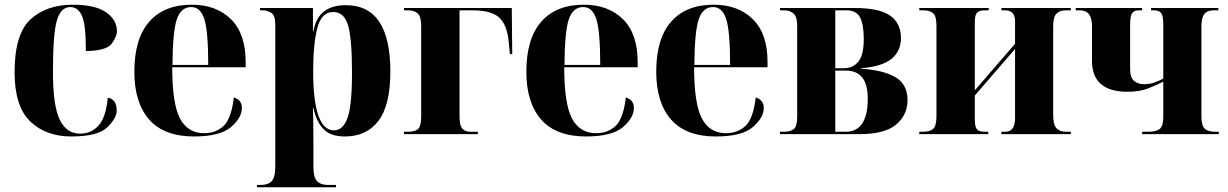

<svg xmlns="http://www.w3.org/2000/svg" viewBox="-20 -570 5217 816"><path d="M283 10Q396 10 436 -29Q476 -68 476 -100Q476 -148 438 -155Q430 -70 398.5 -36Q367 -2 321 -2Q262 -2 233.5 -62Q205 -122 205 -264Q205 -425 221.5 -482.5Q238 -540 279 -540Q311 -540 328 -503.5Q345 -467 345 -353Q433 -354 455 -385Q477 -416 477 -437Q477 -486 430.5 -518Q384 -550 289 -550Q178 -550 110 -488Q42 -426 42 -263Q42 -118 108.5 -54Q175 10 283 10Z M805 10Q915 10 961.5 -30Q1008 -70 1008 -111Q1008 -145 974 -156Q963 -65 930 -34.5Q897 -4 847 -4Q778 -4 745 -66.5Q712 -129 712 -284H1024V-307Q1024 -427 961.5 -488.5Q899 -550 795 -550Q678 -550 614.5 -478Q551 -406 551 -265Q551 -134 614 -62Q677 10 805 10ZM713 -294Q714 -436 731.5 -488Q749 -540 793 -540Q832 -540 848.5 -488.5Q865 -437 865 -294Z M1072 226H1408V216H1373Q1343 216 1327.5 200Q1312 184 1312 137V40Q1312 -4 1311.5 -43.5Q1311 -83 1310 -111H1312Q1325 -52 1355 -21Q1385 10 1446 10Q1538 10 1588.5 -56.5Q1639 -123 1639 -266Q1639 -548 1450 -548Q1330 -548 1312 -436H1310V-536H1085V-526H1100Q1114 -526 1132 -516Q1150 -506 1150 -465V137Q1150 184 1134.5 200Q1119 216 1089 216H1072ZM1400 -16Q1311 -16 1311 -267Q1311 -382 1328.5 -450.5Q1346 -519 1396 -519Q1443 -519 1459.5 -461.5Q1476 -404 1476 -262Q1476 -119 1456.5 -67.5Q1437 -16 1400 -16Z M1697 0H2011V-10H1979Q1957 -10 1945 -23Q1933 -36 1933 -74V-526H1989Q2067 -526 2101 -496Q2135 -466 2142 -392L2147 -340H2157L2155 -536H1697V-526H1715Q1740 -526 1755 -513Q1770 -500 1770 -460V-74Q1770 -36 1758 -23Q1746 -10 1713 -10H1697Z M2471 10Q2581 10 2627.5 -30Q2674 -70 2674 -111Q2674 -145 2640 -156Q2629 -65 2596 -34.5Q2563 -4 2513 -4Q2444 -4 2411 -66.5Q2378 -129 2378 -284H2690V-307Q2690 -427 2627.5 -488.5Q2565 -550 2461 -550Q2344 -550 2280.5 -478Q2217 -406 2217 -265Q2217 -134 2280 -62Q2343 10 2471 10ZM2379 -294Q2380 -436 2397.5 -488Q2415 -540 2459 -540Q2498 -540 2514.5 -488.5Q2531 -437 2531 -294Z M3023 10Q3133 10 3179.5 -30Q3226 -70 3226 -111Q3226 -145 3192 -156Q3181 -65 3148 -34.5Q3115 -4 3065 -4Q2996 -4 2963 -66.5Q2930 -129 2930 -284H3242V-307Q3242 -427 3179.5 -488.5Q3117 -550 3013 -550Q2896 -550 2832.5 -478Q2769 -406 2769 -265Q2769 -134 2832 -62Q2895 10 3023 10ZM2931 -294Q2932 -436 2949.5 -488Q2967 -540 3011 -540Q3050 -540 3066.5 -488.5Q3083 -437 3083 -294Z M3295 0H3634Q3741 0 3789 -41Q3837 -82 3837 -144Q3837 -212 3785.5 -242Q3734 -272 3639 -278V-280Q3729 -287 3769 -320Q3809 -353 3809 -408Q3809 -472 3762.5 -504Q3716 -536 3612 -536H3295V-526H3313Q3337 -526 3352.5 -512.5Q3368 -499 3368 -460V-74Q3368 -33 3353.5 -21.5Q3339 -10 3313 -10H3295ZM3530 -280V-526H3578Q3620 -526 3635.5 -495.5Q3651 -465 3651 -405Q3651 -336 3628 -308Q3605 -280 3566 -280ZM3530 -10V-270H3575Q3668 -270 3668 -151Q3668 -10 3574 -10Z M3887 0H4180V-10H4164Q4141 -10 4132 -20.5Q4123 -31 4123 -62V-164L4294 -362V-67Q4294 -10 4252 -10H4236V0H4531V-10H4510Q4485 -10 4470.5 -24.5Q4456 -39 4456 -82V-458Q4456 -499 4470.5 -512.5Q4485 -526 4510 -526H4531V-536H4236V-526H4252Q4294 -526 4294 -479V-384L4123 -186V-477Q4123 -507 4133 -516.5Q4143 -526 4164 -526H4182V-536H3887V-526H3905Q3931 -526 3945.5 -514Q3960 -502 3960 -459V-77Q3960 -34 3945.5 -22Q3931 -10 3903 -10H3887Z M4834 0H5160V-10H5145Q5113 -10 5099.5 -23.5Q5086 -37 5086 -76V-457Q5086 -496 5099 -511Q5112 -526 5136 -526H5158V-536H4872V-526H4885Q4907 -526 4915.5 -513.5Q4924 -501 4924 -463V-236Q4906 -226 4885 -219Q4864 -212 4842 -212Q4817 -212 4800 -226Q4783 -240 4783 -277V-465Q4783 -502 4791.5 -514Q4800 -526 4820 -526H4834V-536H4552V-526H4570Q4621 -526 4621 -459V-312Q4621 -180 4772 -180Q4824 -180 4861.5 -195Q4899 -210 4924 -223V-76Q4924 -32 4907.5 -21Q4891 -10 4861 -10H4834Z"/></svg>

Font: Noto Serif Display SemiCondensed Extra
Style: Regular
Weight: 800
Width: 4
Designer: Monotype Design Team
Foundry: Monotype Imaging Inc.
Version: Version 1.900